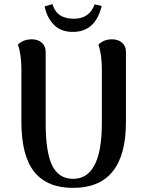

<svg xmlns="http://www.w3.org/2000/svg" viewBox="-20 -899 709 933"><path d="M474 -870Q444 -744 334 -744Q275 -744 241 -779.5Q207 -815 197 -868L235 -879Q255 -808 339 -808Q415 -808 440 -878Q467 -871 474 -870ZM592 -647V-306Q592 14 335 14Q209 14 146.5 -64Q84 -142 84 -306V-560Q84 -635 67 -682Q93 -708 135 -708Q164 -708 183 -691.5Q202 -675 202 -647V-301Q202 -158 234 -94Q266 -30 335 -30Q475 -30 475 -301V-560Q475 -635 458 -682Q484 -708 525 -708Q554 -708 573 -691.5Q592 -675 592 -647Z"/></svg>

Font: Arima Koshi Semi Bold
Style: Regular
Weight: 600
Designer: Joana Correia and Natanael Gama
Foundry: NDISCOVER
Version: Version 1.019;PS 001.019;hotconv 1.0.88;makeotf.lib2.5.64775